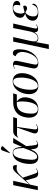

<svg xmlns="http://www.w3.org/2000/svg" viewBox="1527 -2370 1082 4176"><g transform="rotate(-90 2068.0 -282.0)"><path d="M20 0H104L141 -169L232 -264L289 -61C302 -14 330 8 386 8C435 8 474 -19 494 -36L489 -44C468 -28 445 -11 427 -11C400 -11 394 -26 381 -61L291 -326L329 -366C406 -447 453 -480 560 -452C571 -504 567 -541 511 -541C451 -541 414 -492 344 -411L145 -187L223 -536H129Z M834 -606 976 -764 978 -776C947 -810 898 -818 880 -766L825 -610ZM729 10C815 10 866 -58 905 -147H909C915 -34 937 6 1004 6C1048 6 1078 -16 1098 -32L1093 -41C1080 -30 1053 -11 1034 -11C1007 -11 995 -35 978 -251L1155 -536H1045L965 -352H959C952 -505 905 -546 827 -546C712 -546 624 -450 596 -257C569 -65 629 10 729 10ZM747 -16C685 -16 666 -85 693 -276C720 -470 770 -536 839 -536C906 -536 934 -480 937 -312C864 -106 819 -16 747 -16Z M1345 6C1385 6 1411 -2 1454 -36L1449 -44C1421 -21 1397 -11 1378 -11C1341 -11 1337 -34 1344 -89L1395 -453H1582L1610 -536H1311C1230 -536 1200 -499 1159 -427L1166 -424C1191 -450 1207 -453 1262 -453H1382L1265 -118C1234 -31 1271 6 1345 6Z M1784 10C1937 10 2018 -102 2037 -241C2052 -343 2007 -414 1948 -457H2100L2126 -536H1935C1773 -536 1631 -464 1601 -249C1579 -88 1644 10 1784 10ZM1787 0C1691 0 1670 -83 1693 -246C1717 -414 1818 -457 1894 -457H1935C1947 -425 1958 -345 1943 -240C1920 -76 1867 0 1787 0Z M2286 10C2480 10 2565 -200 2565 -343C2565 -487 2487 -546 2390 -546C2197 -546 2108 -340 2108 -193C2108 -56 2181 10 2286 10ZM2289 0C2236 0 2204 -45 2204 -167C2204 -319 2262 -536 2384 -536C2441 -536 2469 -486 2469 -367C2469 -219 2414 0 2289 0Z M2785 10C2944 10 3054 -150 3077 -310C3094 -431 3086 -544 3002 -544C2968 -544 2940 -521 2935 -482C2982 -469 3040 -415 3024 -303C3002 -145 2914 -1 2806 -1C2737 -1 2746 -46 2767 -143L2823 -408C2841 -489 2841 -539 2756 -539C2718 -539 2685 -521 2659 -501L2663 -492C2691 -515 2713 -522 2725 -522C2754 -522 2750 -492 2735 -420L2674 -135C2658 -57 2666 10 2785 10Z M3088 239H3188L3241 -44H3243C3251 -7 3275 10 3323 10C3381 10 3423 -22 3454 -75H3456C3451 -21 3474 6 3529 6C3569 6 3601 -13 3625 -32L3621 -41C3598 -24 3574 -11 3559 -11C3536 -11 3529 -31 3545 -103L3645 -536H3546L3473 -176C3449 -60 3394 -2 3327 -2C3256 -2 3241 -58 3265 -160L3350 -536H3251L3168 -126Z M3872 10C4000 10 4066 -35 4074 -85C4078 -102 4072 -119 4059 -125C4024 -25 3964 0 3895 0C3813 0 3787 -56 3803 -140C3813 -204 3846 -245 3886 -271C3920 -251 3952 -235 3976 -234C4002 -234 4029 -251 4033 -280C4036 -295 4033 -310 4023 -319C3994 -314 3947 -304 3890 -288C3868 -303 3853 -346 3864 -409C3880 -500 3925 -536 3977 -536C4047 -536 4060 -498 4040 -382C4102 -382 4128 -404 4135 -444C4144 -494 4102 -546 3986 -546C3869 -546 3785 -489 3771 -405C3759 -339 3797 -292 3865 -277V-276C3781 -257 3722 -215 3708 -136C3694 -57 3741 10 3872 10Z"/></g></svg>

Font: Noto Serif Display SemiCondensed
Style: Italic
Weight: 400
Width: 4
Italic angle: -12°
Designer: Monotype Design Team
Foundry: Monotype Imaging Inc.
Version: Version 2.009